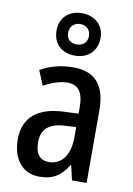

<svg xmlns="http://www.w3.org/2000/svg" viewBox="-92 -877 656 945"><g transform="rotate(10 236.5 -404.5)"><path d="M241 -607C307 -607 351 -650 351 -715C351 -778 304 -819 241 -819C174 -819 131 -777 131 -713C131 -649 174 -607 241 -607ZM241 -663C207 -663 189 -682 189 -713C189 -744 211 -765 241 -765C273 -765 293 -744 293 -713C293 -682 271 -663 241 -663ZM245 -549C183 -549 127 -534 81 -507L111 -434C153 -456 192 -470 230 -470C283 -470 309 -437 309 -360V-329L237 -326C106 -321 36 -262 36 -153C36 -60 83 10 172 10C240 10 280 -17 315 -74H317L334 0H407V-363C407 -485 356 -549 245 -549ZM256 -259 309 -262V-210C309 -120 267 -69 206 -69C163 -69 137 -96 137 -156C137 -220 172 -255 256 -259Z"/></g></svg>

Font: Noto Sans Devanagari Condensed Medium
Style: Regular
Weight: 500
Width: 3
Designer: Jelle Bosma - Monotype Design Team
Foundry: Monotype Imaging Inc.
Version: Version 2.004